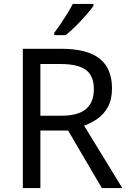

<svg xmlns="http://www.w3.org/2000/svg" viewBox="-20 -1015 662 984"><path d="M294 -765Q427 -765 490.5 -714.5Q554 -664 554 -562Q554 -505 533 -467Q512 -429 479.5 -406.5Q447 -384 411 -371L607 -51H502L329 -346H187V-51H97V-765ZM289 -687H187V-422H294Q381 -422 421 -456.5Q461 -491 461 -558Q461 -628 419 -657.5Q377 -687 289 -687ZM459 -985Q447 -967 422 -938.5Q397 -910 368.5 -881.5Q340 -853 316 -835H258V-847Q273 -866 290.5 -892Q308 -918 325 -945.5Q342 -973 353 -995H459Z"/></svg>

Font: Noto Sans Tamil UI
Style: Regular
Weight: 400
Designer: Jelle Bosma - Monotype Design Team
Foundry: Monotype Imaging Inc.
Version: Version 2.004; ttfautohint (v1.8.4.7-5d5b)